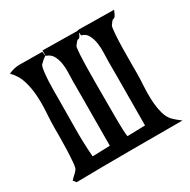

<svg xmlns="http://www.w3.org/2000/svg" viewBox="-116 -588 698 704"><g transform="rotate(-30 232.5 -236.5)"><path d="M298 -467Q296 -462 292 -454.5Q288 -447 282 -447Q279 -447 273 -439.5Q267 -432 265 -429V-430Q262 -422 260.5 -394.5Q259 -367 258.5 -334.5Q258 -302 258 -273Q258 -244 258 -233Q258 -222 258 -193.5Q258 -165 258 -134.5Q258 -104 259 -78.5Q260 -53 262 -49Q281 -49 299.5 -50Q318 -51 337 -51L338 -258V-321Q338 -336 339 -357Q340 -378 337 -398Q334 -418 325.5 -434Q317 -450 299 -454ZM16 4 6 -8Q13 -16 21 -23Q29 -30 35 -38Q39 -43 41 -67Q43 -91 44 -118.5Q45 -146 45 -171.5Q45 -197 45 -205Q45 -236 47.5 -271.5Q50 -307 48 -341.5Q46 -376 36.5 -407.5Q27 -439 3 -463Q27 -474 49 -474L146 -473L148 -455Q133 -445 120 -431H121Q117 -423 115 -405Q113 -387 112 -367Q111 -347 111 -328Q111 -309 111 -299Q111 -237 110 -174Q109 -111 114 -49H121Q138 -49 154.5 -50Q171 -51 188 -51L189 -258V-321Q189 -337 190 -357.5Q191 -378 188 -397.5Q185 -417 176.5 -432.5Q168 -448 149 -454V-477Q187 -477 223.5 -476Q260 -475 298 -475V-477Q336 -477 374.5 -476Q413 -475 451 -475Q449 -470 443.5 -458.5Q438 -447 431 -447Q428 -447 422.5 -439.5Q417 -432 415 -429V-430Q412 -422 410 -394.5Q408 -367 407.5 -334.5Q407 -302 407 -273Q407 -244 407 -233Q407 -209 405 -179Q403 -149 404.5 -119Q406 -89 413 -62.5Q420 -36 438 -20Q445 -14 451.5 -8.5Q458 -3 465 2Q352 2 240.5 2Q129 2 16 4Z"/></g></svg>

Font: Germanica
Style: Regular
Weight: 400
Designer: Peter Wiegel
Foundry: Peter Wiegel